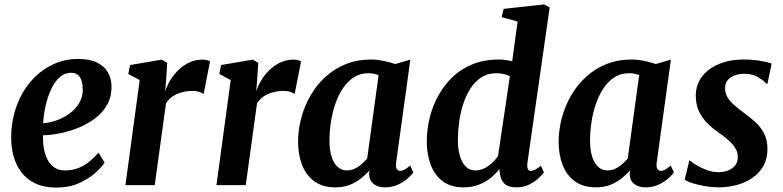

<svg xmlns="http://www.w3.org/2000/svg" viewBox="-20 -837 3540 868"><path d="M453 -102Q439.5 -81 409.8 -54.5Q380 -28 336 -8.5Q292 11 234.5 11Q178.5 11 139.2 -8Q100 -27 76 -59.2Q52 -91.5 41.2 -131.5Q30.5 -171.5 30.5 -212.5Q30.5 -288.5 53.5 -353.5Q76.5 -418.5 117.5 -467Q158.5 -515.5 213.8 -543Q269 -570.5 333.5 -570.5Q385.5 -570.5 418.5 -554.2Q451.5 -538 467.5 -510.2Q483.5 -482.5 484 -448Q485 -400 464.5 -363.8Q444 -327.5 409.5 -301.5Q375 -275.5 333.5 -259Q292 -242.5 250.2 -234.2Q208.5 -226 174.5 -225.5Q173.5 -190.5 179.2 -161.5Q185 -132.5 197.2 -111.2Q209.5 -90 228.5 -78.2Q247.5 -66.5 273.5 -66.5Q308.5 -66.5 336.5 -78.2Q364.5 -90 386.5 -108.5Q408.5 -127 425.5 -147ZM303 -508Q271 -508 248 -486.2Q225 -464.5 209.5 -429.8Q194 -395 185.5 -355.5Q177 -316 175 -280Q196 -281 220.8 -288Q245.5 -295 269.5 -308Q293.5 -321 313 -339.5Q332.5 -358 343.8 -382.5Q355 -407 354 -436.5Q353 -472 340 -490Q327 -508 303 -508Z M547 0 611.5 -475 560 -502.5 568 -543 712 -567.5 736 -552.5 730 -462 726.5 -424Q735 -450 750.8 -475.8Q766.5 -501.5 788.5 -522.2Q810.5 -543 837.5 -555.2Q864.5 -567.5 896 -567.5Q907.5 -567.5 916.5 -564.8Q925.5 -562 929.5 -559L900.5 -412Q896.5 -416 883.2 -421Q870 -426 848 -426Q831.5 -426 814.2 -422.5Q797 -419 781.2 -412.5Q765.5 -406 752.5 -395.2Q739.5 -384.5 730.5 -370.5L679.5 0Z M958.5 0 1023 -475 971.5 -502.5 979.5 -543 1123.5 -567.5 1147.5 -552.5 1141.5 -462 1138 -424Q1146.5 -450 1162.2 -475.8Q1178 -501.5 1200 -522.2Q1222 -543 1249 -555.2Q1276 -567.5 1307.5 -567.5Q1319 -567.5 1328 -564.8Q1337 -562 1341 -559L1312 -412Q1308 -416 1294.8 -421Q1281.5 -426 1259.5 -426Q1243 -426 1225.8 -422.5Q1208.5 -419 1192.8 -412.5Q1177 -406 1164 -395.2Q1151 -384.5 1142 -370.5L1091 0Z M1771 -103Q1768 -82 1774 -73.2Q1780 -64.5 1790 -64.5Q1798 -64.5 1808.2 -69.8Q1818.5 -75 1834.5 -88.5L1848.5 -57.5Q1843.5 -49.5 1826.2 -33.2Q1809 -17 1781.8 -3.5Q1754.5 10 1720 10Q1690 10 1670 -4.8Q1650 -19.5 1648.5 -50.5L1650.5 -66.5Q1634 -48 1611.8 -30.2Q1589.5 -12.5 1560.8 -1.2Q1532 10 1496 10Q1438 10 1400.5 -17.8Q1363 -45.5 1345.2 -92.2Q1327.5 -139 1327.5 -195.5Q1327.5 -249.5 1341.8 -303.2Q1356 -357 1383.2 -404.5Q1410.5 -452 1450.8 -489Q1491 -526 1543 -547Q1595 -568 1658 -568Q1684.5 -568 1715.2 -561.5Q1746 -555 1767 -547.5L1835 -567.5ZM1691.5 -497Q1681 -501.5 1669.2 -503.8Q1657.5 -506 1645.5 -506Q1608.5 -506 1580 -487.8Q1551.5 -469.5 1530.5 -438.2Q1509.5 -407 1496 -367.5Q1482.5 -328 1476 -285Q1469.5 -242 1469.5 -201Q1469.5 -158.5 1479.2 -128.2Q1489 -98 1506.8 -82.2Q1524.5 -66.5 1548 -66.5Q1562.5 -66.5 1575.8 -71.2Q1589 -76 1600.5 -84Q1612 -92 1622 -101.5Q1632 -111 1640 -120.5Z M2364.5 -102Q2362 -84 2365.8 -74.2Q2369.5 -64.5 2380 -64.5Q2388 -64.5 2398.2 -69.5Q2408.5 -74.5 2425.5 -87.5L2439 -57Q2433.5 -50 2417.5 -34Q2401.5 -18 2375.2 -4Q2349 10 2313.5 10Q2277.5 10 2259.8 -7.5Q2242 -25 2239 -59L2238 -73.5Q2224 -54 2201 -34.8Q2178 -15.5 2146.8 -2.8Q2115.5 10 2075.5 10Q2016.5 10 1979.8 -18.8Q1943 -47.5 1926.2 -94.8Q1909.5 -142 1909.5 -197.5Q1909.5 -251 1922.5 -304.2Q1935.5 -357.5 1961.5 -404.8Q1987.5 -452 2026.2 -489Q2065 -526 2117.5 -547Q2170 -568 2235.5 -568Q2249 -568 2265 -565.8Q2281 -563.5 2295.5 -560L2320 -739.5L2248 -759.5L2257 -797L2439.5 -817L2465 -803.5ZM2285 -492.5Q2272 -499.5 2256 -502.8Q2240 -506 2223.5 -506Q2185 -506 2156 -487.2Q2127 -468.5 2106.8 -436.8Q2086.5 -405 2073.8 -365.5Q2061 -326 2055.5 -284Q2050 -242 2050 -203.5Q2050 -162.5 2059.2 -131.5Q2068.5 -100.5 2086 -83.5Q2103.5 -66.5 2128 -66.5Q2150.5 -66.5 2170 -76.2Q2189.5 -86 2205.2 -101Q2221 -116 2231.5 -131Z M2949 -103Q2946 -82 2952 -73.2Q2958 -64.5 2968 -64.5Q2976 -64.5 2986.2 -69.8Q2996.5 -75 3012.5 -88.5L3026.5 -57.5Q3021.5 -49.5 3004.2 -33.2Q2987 -17 2959.8 -3.5Q2932.5 10 2898 10Q2868 10 2848 -4.8Q2828 -19.5 2826.5 -50.5L2828.5 -66.5Q2812 -48 2789.8 -30.2Q2767.5 -12.5 2738.8 -1.2Q2710 10 2674 10Q2616 10 2578.5 -17.8Q2541 -45.5 2523.2 -92.2Q2505.5 -139 2505.5 -195.5Q2505.5 -249.5 2519.8 -303.2Q2534 -357 2561.2 -404.5Q2588.5 -452 2628.8 -489Q2669 -526 2721 -547Q2773 -568 2836 -568Q2862.5 -568 2893.2 -561.5Q2924 -555 2945 -547.5L3013 -567.5ZM2869.5 -497Q2859 -501.5 2847.2 -503.8Q2835.5 -506 2823.5 -506Q2786.5 -506 2758 -487.8Q2729.5 -469.5 2708.5 -438.2Q2687.5 -407 2674 -367.5Q2660.5 -328 2654 -285Q2647.5 -242 2647.5 -201Q2647.5 -158.5 2657.2 -128.2Q2667 -98 2684.8 -82.2Q2702.5 -66.5 2726 -66.5Q2740.5 -66.5 2753.8 -71.2Q2767 -76 2778.5 -84Q2790 -92 2800 -101.5Q2810 -111 2818 -120.5Z M3449.5 -458.5H3445Q3435 -471 3408.5 -487.2Q3382 -503.5 3346 -503.5Q3322 -503.5 3302.2 -496.5Q3282.5 -489.5 3270.5 -475.5Q3258.5 -461.5 3258 -439.5Q3257.5 -417.5 3268 -398.8Q3278.5 -380 3298.5 -362.5Q3318.5 -345 3345 -325.5Q3371.5 -306.5 3395.5 -284.5Q3419.5 -262.5 3434.5 -233.2Q3449.5 -204 3449.5 -163Q3449.5 -120 3431.5 -87.5Q3413.5 -55 3382.5 -33.5Q3351.5 -12 3311.8 -1Q3272 10 3228 10Q3199.5 10 3167.5 4.5Q3135.5 -1 3110.2 -9Q3085 -17 3075.5 -25.5L3096.5 -112H3098Q3108.5 -102 3129.8 -89.5Q3151 -77 3176.8 -67.8Q3202.5 -58.5 3227 -58.5Q3248 -58.5 3268.2 -65.2Q3288.5 -72 3302 -87.2Q3315.5 -102.5 3315.5 -128Q3315.5 -150.5 3303.2 -169.2Q3291 -188 3270.5 -205.5Q3250 -223 3224.5 -240.5Q3202.5 -255.5 3179.8 -277.8Q3157 -300 3141.2 -331.2Q3125.5 -362.5 3125.5 -404.5Q3125.5 -453.5 3153.2 -490.2Q3181 -527 3230 -547.5Q3279 -568 3342 -568Q3368.5 -568 3394.5 -565Q3420.5 -562 3440.2 -557.5Q3460 -553 3468.5 -549.5Z"/></svg>

Font: Merriweather Light 18pt
Style: Bold Italic
Weight: 700
Italic angle: -7.8°
Version: Version 2.101